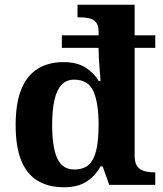

<svg xmlns="http://www.w3.org/2000/svg" viewBox="-20 -780 689 810"><path d="M250 10Q185 10 139 -17.5Q93 -45 69.5 -103Q46 -161 46 -252Q46 -344 69.5 -402.5Q93 -461 138.5 -489.5Q184 -518 248 -518Q304 -518 340 -495.5Q376 -473 397 -438H404Q404 -438 403 -454Q402 -470 400 -493Q398 -516 397 -537Q396 -558 396 -568V-578H241V-631H396V-645Q396 -673 385 -686Q374 -699 355.5 -703Q337 -707 315 -707H307V-760H548V-631H635V-578H548V-123Q548 -93 559.5 -78Q571 -63 590 -58Q609 -53 631 -53H635V0H441L413 -78H404Q382 -38 345.5 -14Q309 10 250 10ZM293 -65Q333 -65 355 -85.5Q377 -106 386.5 -148Q396 -190 396 -254Q396 -346 374 -395Q352 -444 293 -444Q260 -444 239.5 -422Q219 -400 209.5 -357.5Q200 -315 200 -253Q200 -159 221.5 -112Q243 -65 293 -65Z"/></svg>

Font: Noto Serif Tamil
Style: Bold
Weight: 700
Designer: Indian Type Foundry, Tom Grace, and the Monotype Design Team
Foundry: Monotype Imaging Inc.
Version: Version 2.003